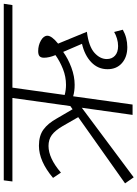

<svg xmlns="http://www.w3.org/2000/svg" viewBox="125 -850 731 1021"><g transform="rotate(-90 490.5 -339.5)"><path d="M496 -361Q523 -354 550 -354Q593 -354 633.5 -370Q674 -386 708 -410Q694 -444 694 -471Q694 -487 702 -494.5Q710 -502 729 -502Q760 -502 785.5 -487.5Q811 -473 811 -453Q811 -430 769 -396L832 -243Q754 -233 720.5 -203Q687 -173 687 -137Q687 -110 705 -93.5Q723 -77 756 -77Q776 -77 796 -83Q816 -89 831 -98L843 -52Q801 -28 750 -28Q698 -28 665.5 -56.5Q633 -85 633 -133Q633 -184 670 -219.5Q707 -255 768 -269L725 -369Q689 -343 642 -325.5Q595 -308 550 -308Q516 -308 489 -316L445 0H390L428 -270L58 6L26 -40L378 -289L331 -371Q307 -412 283 -429.5Q259 -447 225 -447Q160 -447 83 -381L55 -423Q144 -498 226 -498Q279 -498 312 -474Q345 -450 371 -403L420 -319L437 -331L480 -639H36L42 -685H981L974 -639H535Z"/></g></svg>

Font: FiraGO Light
Style: Italic
Weight: 300
Italic angle: -8°
Designer: bBox Type GmbH
Foundry: bBox Type GmbH
Version: Version 1.001